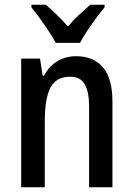

<svg xmlns="http://www.w3.org/2000/svg" viewBox="-20 -837 559 806"><path d="M299 -601Q373 -601 412.5 -554Q452 -507 452 -411V-51H354V-391Q354 -452 335.5 -483.5Q317 -515 275 -515Q216 -515 192 -469.5Q168 -424 168 -325V-51H69V-591H148L159 -519H165Q186 -560 221.5 -580.5Q257 -601 299 -601ZM214 -657Q197 -689 167.5 -731.5Q138 -774 112 -806V-817H172Q216 -781 265 -726Q290 -755 312 -775Q334 -795 359 -817H419V-806Q402 -786 382.5 -759.5Q363 -733 345 -706Q327 -679 316 -657Z"/></svg>

Font: Noto Sans Tamil UI Condensed Medium
Style: Regular
Weight: 500
Width: 3
Designer: Jelle Bosma - Monotype Design Team
Foundry: Monotype Imaging Inc.
Version: Version 2.004; ttfautohint (v1.8.4.7-5d5b)